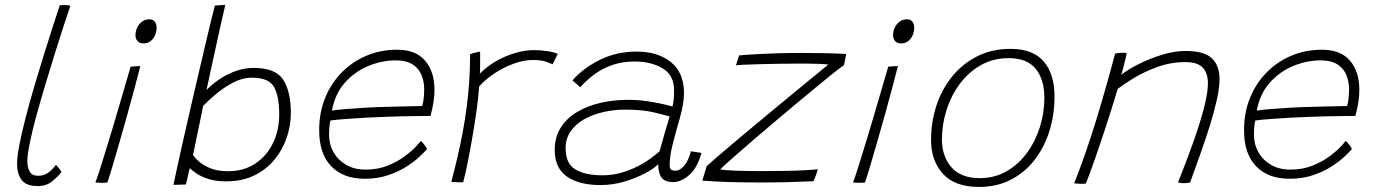

<svg xmlns="http://www.w3.org/2000/svg" viewBox="-20 -736 5552 776"><path d="M228.5 -41Q214.5 -22.5 191 -3.2Q167.5 16 132 16Q86 16 67.5 -8.5Q49 -33 49 -74.5Q49 -103 58.5 -151.5Q68 -200 83.5 -260Q99 -320 118 -384.8Q137 -449.5 156.5 -512Q176 -574.5 193 -627Q210 -679.5 221.5 -714.5Q232.5 -715.5 240.5 -715.5Q247.5 -715.5 253.8 -714.8Q260 -714 264.5 -713Q255 -685.5 238.8 -635.8Q222.5 -586 203 -524Q183.5 -462 163.8 -396Q144 -330 127.2 -268.8Q110.5 -207.5 100.5 -159.2Q90.5 -111 90.5 -85.5Q90.5 -59 100.2 -42.2Q110 -25.5 134.5 -25.5Q157.5 -25.5 174.8 -38Q192 -50.5 206 -69.5Q208.5 -67.5 211.8 -63.8Q215 -60 218.8 -55.2Q222.5 -50.5 225.2 -46.8Q228 -43 228.5 -41Z M414 1.5Q407 2 401 2.5Q395 3 390 3Q381.5 3 375.5 2.2Q369.5 1.5 365.5 1Q370.5 -10 380.5 -41.2Q390.5 -72.5 404.2 -116.8Q418 -161 433 -211Q448 -261 462.2 -310Q476.5 -359 488.5 -400Q500.5 -441 508 -466.5Q512 -467 519.8 -467.5Q527.5 -468 535.5 -468.5Q543.5 -469 547 -469Q544.5 -458.5 538.8 -436.8Q533 -415 526 -388Q513.5 -340.5 497 -281.2Q480.5 -222 463.8 -164Q447 -106 433.8 -61.2Q420.5 -16.5 414 1.5ZM560.5 -560.5Q543.5 -560.5 535.5 -570.2Q527.5 -580 527.5 -593Q527.5 -610 534.5 -624.8Q541.5 -639.5 554.2 -648.8Q567 -658 584 -658Q598.5 -658 605.8 -648.2Q613 -638.5 613 -624.5Q613 -608 606.5 -593.2Q600 -578.5 588.2 -569.5Q576.5 -560.5 560.5 -560.5Z M681 11Q684.5 -6.5 693.8 -48.8Q703 -91 716 -149.5Q729 -208 744.5 -275Q760 -342 775.8 -409.8Q791.5 -477.5 805.8 -538.2Q820 -599 831.2 -645Q842.5 -691 848.5 -713.5Q855.5 -714.5 869 -715.2Q882.5 -716 890.5 -716Q881 -675 868.2 -618.2Q855.5 -561.5 841.8 -497.8Q828 -434 814.5 -372Q819 -377.5 835.5 -392Q852 -406.5 877.5 -422.5Q903 -438.5 935.8 -450Q968.5 -461.5 1006 -461.5Q1093.5 -461.5 1124.5 -414Q1155.5 -366.5 1155.5 -279Q1155.5 -229.5 1139.2 -180.8Q1123 -132 1090.2 -91.8Q1057.5 -51.5 1008.2 -27.2Q959 -3 893.5 -3Q852 -3 822.5 -12.5Q793 -22 774.2 -34.8Q755.5 -47.5 747 -56.5Q743.5 -42 738.8 -22Q734 -2 731.5 9.5Q726 10 707.8 10.5Q689.5 11 681 11ZM760 -109.5Q765.5 -100.5 782 -85Q798.5 -69.5 828.2 -56.8Q858 -44 901.5 -44Q965.5 -44 1012 -75Q1058.5 -106 1083.5 -158.2Q1108.5 -210.5 1108.5 -273Q1108.5 -347 1087.5 -384.5Q1066.5 -422 998 -422Q960 -422 922.2 -402.2Q884.5 -382.5 852.8 -355.8Q821 -329 801 -308Q800 -301.5 795.8 -281.2Q791.5 -261 786 -234.5Q780.5 -208 775 -181.5Q769.5 -155 765.5 -135.2Q761.5 -115.5 760 -109.5Z M1705.5 -133Q1696 -122 1675 -102.2Q1654 -82.5 1622.2 -62.2Q1590.5 -42 1548.2 -27.8Q1506 -13.5 1454 -13.5Q1367.5 -13.5 1318.8 -64Q1270 -114.5 1270 -209.5Q1270 -281 1294.2 -340.5Q1318.5 -400 1361.5 -443.5Q1404.5 -487 1461.5 -511Q1518.5 -535 1584.5 -535Q1660.5 -535 1698.2 -490.8Q1736 -446.5 1736 -373Q1736 -348 1732 -322.8Q1728 -297.5 1720 -267.5Q1716.5 -267.5 1699.2 -267.2Q1682 -267 1656 -266.8Q1630 -266.5 1600.2 -265.8Q1570.5 -265 1542 -264Q1506 -263 1461 -260.5Q1416 -258 1376 -255Q1336 -252 1315.5 -249Q1310 -225.5 1310 -190.5Q1310 -152.5 1328 -120.8Q1346 -89 1379 -69.8Q1412 -50.5 1457 -50.5Q1507.5 -50.5 1548 -67Q1588.5 -83.5 1617.8 -105.8Q1647 -128 1663.2 -146Q1679.5 -164 1681.5 -166.5Q1684 -164 1687.8 -159.8Q1691.5 -155.5 1695.5 -150.5Q1699.5 -145.5 1702.2 -141Q1705 -136.5 1705.5 -133ZM1321.5 -289Q1338.5 -292 1374.2 -295Q1410 -298 1457.5 -300.8Q1505 -303.5 1556.5 -304.5Q1587 -305.5 1615.8 -306Q1644.5 -306.5 1664.2 -307Q1684 -307.5 1686.5 -307.5Q1690.5 -321 1692.5 -339.5Q1694.5 -358 1694.5 -375.5Q1694.5 -405 1684 -431.8Q1673.5 -458.5 1648.2 -475.2Q1623 -492 1578.5 -492Q1524 -492 1469.2 -469.5Q1414.5 -447 1374.2 -402Q1334 -357 1321.5 -289Z M1919.5 -438.5Q1946 -466 1982.8 -487.5Q2019.5 -509 2060.2 -521.2Q2101 -533.5 2137.5 -533.5Q2165.5 -533.5 2193 -529.2Q2220.5 -525 2234 -518L2213.5 -476Q2202.5 -481.5 2184 -487.5Q2165.5 -493.5 2133 -493.5Q2097 -493.5 2056.5 -478.8Q2016 -464 1979 -439.8Q1942 -415.5 1916.5 -386.5Q1914 -345.5 1906.2 -290Q1898.5 -234.5 1888.5 -177.2Q1878.5 -120 1868.8 -72.2Q1859 -24.5 1852 1Q1844.5 1 1828.8 0.5Q1813 0 1804 -1Q1817.5 -52 1829.2 -102Q1841 -152 1850.2 -202Q1859.5 -252 1866.2 -303.2Q1873 -354.5 1876.5 -407.5Q1880 -460.5 1880 -517Q1883.5 -518.5 1891.2 -520.8Q1899 -523 1907.5 -525Q1916 -527 1920.5 -527Q1920.5 -508 1920.5 -481Q1920.5 -454 1919.5 -438.5Z M2407.5 12Q2320.5 12 2271.2 -22.5Q2222 -57 2222 -129.5Q2222 -182.5 2246.8 -221Q2271.5 -259.5 2313.8 -284.2Q2356 -309 2409 -320.8Q2462 -332.5 2518 -332.5Q2558.5 -332.5 2597 -326.8Q2635.5 -321 2663 -314.5Q2690.5 -308 2698 -305.5Q2702 -323 2703.2 -337Q2704.5 -351 2704.5 -371Q2704.5 -432 2658 -459.8Q2611.5 -487.5 2544.5 -487.5Q2496 -487.5 2455.5 -473.5Q2415 -459.5 2382.8 -435.8Q2350.5 -412 2325.5 -383.5L2293.5 -411Q2338 -461.5 2405.2 -494.5Q2472.5 -527.5 2553.5 -527.5Q2639 -527.5 2691.8 -484.8Q2744.5 -442 2744.5 -359.5Q2744.5 -338 2740 -311.8Q2735.5 -285.5 2727 -256.5Q2712.5 -206.5 2699.5 -156Q2686.5 -105.5 2686.5 -70.5Q2686.5 -55 2692.5 -50.5Q2698.5 -46 2709.5 -46Q2728.5 -46 2745.5 -66.5Q2762.5 -87 2772.5 -124.5L2815 -118Q2798.5 -57 2765.5 -28.5Q2732.5 0 2700.5 0Q2668 0 2654.2 -17.8Q2640.5 -35.5 2640.5 -72.5Q2623.5 -55 2586.5 -35.2Q2549.5 -15.5 2502.5 -1.8Q2455.5 12 2407.5 12ZM2416 -27.5Q2457 -27.5 2498 -40Q2539 -52.5 2577 -74.5Q2615 -96.5 2646 -125Q2658.5 -171 2667.8 -202.8Q2677 -234.5 2686.5 -265Q2670.5 -270.5 2622.8 -281.8Q2575 -293 2506 -293Q2462.5 -293 2420 -283.5Q2377.5 -274 2342.5 -254.8Q2307.5 -235.5 2286.8 -206Q2266 -176.5 2266 -136.5Q2266 -76 2304.5 -51.8Q2343 -27.5 2416 -27.5Z M3267.5 -3.5Q3223.5 -1.5 3168.5 0Q3113.5 1.5 3058 1.5Q2992.5 1.5 2929.8 -0.2Q2867 -2 2818.5 -6L2836 -64Q2852 -79 2884.8 -107.2Q2917.5 -135.5 2961 -171.8Q3004.5 -208 3052.2 -248Q3100 -288 3146.5 -326.2Q3193 -364.5 3232 -396.5Q3271 -428.5 3296.5 -449.5Q3322 -470.5 3327.5 -475Q3323 -476 3312.2 -476.8Q3301.5 -477.5 3285.5 -478Q3269.5 -478.5 3249.8 -478.8Q3230 -479 3208 -479Q3167.5 -479 3124.8 -478.2Q3082 -477.5 3045.2 -476.5Q3008.5 -475.5 2983.8 -474.2Q2959 -473 2954.5 -472L2967 -512Q2975 -513 2996.2 -514.5Q3017.5 -516 3050.2 -517.8Q3083 -519.5 3126 -520.8Q3169 -522 3220.5 -522Q3261 -522 3306.2 -521.2Q3351.5 -520.5 3400 -518Q3400 -516.5 3398.8 -510.5Q3397.5 -504.5 3396 -496.8Q3394.5 -489 3393 -482.2Q3391.5 -475.5 3391 -473Q3372 -459.5 3332.5 -427.8Q3293 -396 3242 -353.5Q3191 -311 3136.5 -265.2Q3082 -219.5 3032 -176.5Q2982 -133.5 2944.5 -100.5Q2907 -67.5 2891 -51.5Q2905.5 -48 2952 -46.2Q2998.5 -44.5 3061 -44.5Q3105 -44.5 3149 -45.2Q3193 -46 3229 -47.8Q3265 -49.5 3285.5 -52Q3284.5 -48 3282.2 -41Q3280 -34 3277.2 -26.5Q3274.5 -19 3272 -12.8Q3269.5 -6.5 3267.5 -3.5Z M3476 1.5Q3469 2 3463 2.5Q3457 3 3452 3Q3443.5 3 3437.5 2.2Q3431.5 1.5 3427.5 1Q3432.5 -10 3442.5 -41.2Q3452.5 -72.5 3466.2 -116.8Q3480 -161 3495 -211Q3510 -261 3524.2 -310Q3538.5 -359 3550.5 -400Q3562.5 -441 3570 -466.5Q3574 -467 3581.8 -467.5Q3589.5 -468 3597.5 -468.5Q3605.5 -469 3609 -469Q3606.5 -458.5 3600.8 -436.8Q3595 -415 3588 -388Q3575.5 -340.5 3559 -281.2Q3542.5 -222 3525.8 -164Q3509 -106 3495.8 -61.2Q3482.5 -16.5 3476 1.5ZM3622.5 -560.5Q3605.5 -560.5 3597.5 -570.2Q3589.5 -580 3589.5 -593Q3589.5 -610 3596.5 -624.8Q3603.5 -639.5 3616.2 -648.8Q3629 -658 3646 -658Q3660.5 -658 3667.8 -648.2Q3675 -638.5 3675 -624.5Q3675 -608 3668.5 -593.2Q3662 -578.5 3650.2 -569.5Q3638.5 -560.5 3622.5 -560.5Z M3937 19.5Q3838.5 19.5 3790.8 -33.8Q3743 -87 3743 -170Q3743 -243.5 3765 -310Q3787 -376.5 3829 -427.8Q3871 -479 3930.2 -508.8Q3989.5 -538.5 4064 -538.5Q4155 -538.5 4198.5 -487.5Q4242 -436.5 4242 -345.5Q4242 -273 4221.8 -207.5Q4201.5 -142 4162.2 -90.8Q4123 -39.5 4066.2 -10Q4009.5 19.5 3937 19.5ZM3939.5 -16Q3999.5 -16 4047.8 -43.5Q4096 -71 4130.2 -117.5Q4164.5 -164 4182.8 -222Q4201 -280 4201 -341Q4201 -414.5 4166 -457.8Q4131 -501 4056.5 -501Q3994.5 -501 3944.8 -473Q3895 -445 3859.8 -397.8Q3824.5 -350.5 3805.8 -292Q3787 -233.5 3787 -173Q3787 -104.5 3825.2 -60.2Q3863.5 -16 3939.5 -16Z M4368.5 6Q4364 6.5 4359.2 6.8Q4354.5 7 4350 7Q4343 7 4335.8 6.2Q4328.5 5.5 4321.5 5Q4338 -37 4354.5 -82.5Q4371 -128 4390.2 -186.8Q4409.5 -245.5 4433.2 -326.2Q4457 -407 4487 -519.5Q4492.5 -520.5 4500 -521.5Q4507.5 -522.5 4516.5 -522.5Q4520.5 -522.5 4525.5 -522.5Q4530.5 -522.5 4533.5 -521.5Q4533 -515.5 4528.8 -498Q4524.5 -480.5 4519.8 -462Q4515 -443.5 4511.5 -434Q4539.5 -455.5 4583.8 -477.8Q4628 -500 4677.8 -515Q4727.5 -530 4771 -530Q4847.5 -530 4878.2 -500.2Q4909 -470.5 4909 -416Q4909 -382 4898.2 -333.5Q4887.5 -285 4869.8 -228.2Q4852 -171.5 4831 -112.5Q4810 -53.5 4790 1.5Q4786 2.5 4779.2 3.5Q4772.5 4.5 4764.5 4.5Q4758 4.5 4752.5 3.8Q4747 3 4741 1.5Q4762 -51 4783.2 -107.8Q4804.5 -164.5 4822.5 -219.2Q4840.5 -274 4851.2 -321Q4862 -368 4862 -400Q4862 -440.5 4841 -462.8Q4820 -485 4771.5 -485Q4712 -485 4658.2 -465.5Q4604.5 -446 4563 -420.8Q4521.5 -395.5 4497.5 -377Q4470.5 -287.5 4445 -210.2Q4419.5 -133 4399.5 -76.8Q4379.5 -20.5 4368.5 6Z M5443.5 -133Q5434 -122 5413 -102.2Q5392 -82.5 5360.2 -62.2Q5328.5 -42 5286.2 -27.8Q5244 -13.5 5192 -13.5Q5105.5 -13.5 5056.8 -64Q5008 -114.5 5008 -209.5Q5008 -281 5032.2 -340.5Q5056.5 -400 5099.5 -443.5Q5142.5 -487 5199.5 -511Q5256.5 -535 5322.5 -535Q5398.5 -535 5436.2 -490.8Q5474 -446.5 5474 -373Q5474 -348 5470 -322.8Q5466 -297.5 5458 -267.5Q5454.5 -267.5 5437.2 -267.2Q5420 -267 5394 -266.8Q5368 -266.5 5338.2 -265.8Q5308.5 -265 5280 -264Q5244 -263 5199 -260.5Q5154 -258 5114 -255Q5074 -252 5053.5 -249Q5048 -225.5 5048 -190.5Q5048 -152.5 5066 -120.8Q5084 -89 5117 -69.8Q5150 -50.5 5195 -50.5Q5245.5 -50.5 5286 -67Q5326.5 -83.5 5355.8 -105.8Q5385 -128 5401.2 -146Q5417.5 -164 5419.5 -166.5Q5422 -164 5425.8 -159.8Q5429.5 -155.5 5433.5 -150.5Q5437.5 -145.5 5440.2 -141Q5443 -136.5 5443.5 -133ZM5059.5 -289Q5076.5 -292 5112.2 -295Q5148 -298 5195.5 -300.8Q5243 -303.5 5294.5 -304.5Q5325 -305.5 5353.8 -306Q5382.5 -306.5 5402.2 -307Q5422 -307.5 5424.5 -307.5Q5428.5 -321 5430.5 -339.5Q5432.5 -358 5432.5 -375.5Q5432.5 -405 5422 -431.8Q5411.5 -458.5 5386.2 -475.2Q5361 -492 5316.5 -492Q5262 -492 5207.2 -469.5Q5152.5 -447 5112.2 -402Q5072 -357 5059.5 -289Z"/></svg>

Font: Grandstander Thin
Style: Italic
Weight: 100
Italic angle: -15°
Designer: Tyler Finck
Foundry: Etcetera Type Co
Version: Version 1.200